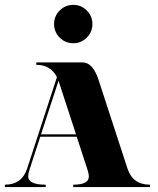

<svg xmlns="http://www.w3.org/2000/svg" viewBox="-20 -762 645 782"><path d="M223.1 -608.9Q200.2 -631.8 200.2 -664.1Q200.2 -696.3 223.1 -719.2Q246.1 -742.2 278.3 -742.2Q310.5 -742.2 333.5 -719.2Q356.4 -696.3 356.4 -664.1Q356.4 -631.8 333.5 -608.9Q310.5 -585.9 278.3 -585.9Q246.1 -585.9 223.1 -608.9ZM211.9 -447.8Q186.5 -498 127.9 -498V-507.8H316.4Q358.4 -507.8 381.8 -435.5L499 -76.2Q520.5 -9.8 590.8 -9.8V0H278.3V-9.8Q341.8 -9.8 341.8 -43Q341.8 -54.2 335.9 -72.3L292.5 -205.1H144L100.6 -72.3Q94.7 -54.2 94.7 -43.9Q94.7 -9.8 166 -9.8V0H0V-9.8Q69.3 -9.8 90.8 -76.2ZM289.6 -214.8 218.8 -431.6 218.3 -432.6 147 -214.8Z"/></svg>

Font: spinweradC
Style: Bold
Weight: 700
Width: 7
Version: Version 0.3